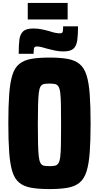

<svg xmlns="http://www.w3.org/2000/svg" viewBox="-20 -1180 640 1314"><path d="M318 114Q244 114 193.5 105Q143 96 111.5 70Q80 44 64.5 -6Q49 -56 43 -136.5Q37 -217 37 -336Q37 -455 43 -535.5Q49 -616 64.5 -666Q80 -716 111.5 -742Q143 -768 193.5 -777Q244 -786 318 -786Q392 -786 442.5 -777Q493 -768 524.5 -742Q556 -716 572 -666Q588 -616 594 -535.5Q600 -455 600 -336Q600 -217 594 -136.5Q588 -56 572 -6Q556 44 524.5 70Q493 96 442.5 105Q392 114 318 114ZM318 -43Q341 -43 356 -46Q371 -49 380 -63.5Q389 -78 392.5 -108Q396 -138 397 -191Q398 -244 398 -326Q398 -407 397 -460.5Q396 -514 392.5 -544Q389 -574 380 -588Q371 -602 356 -605Q341 -608 318 -608Q295 -608 280.5 -605Q266 -602 257.5 -588Q249 -574 245.5 -544Q242 -514 240.5 -460.5Q239 -407 239 -326Q239 -244 240.5 -191Q242 -138 245.5 -108Q249 -78 257.5 -63.5Q266 -49 280.5 -46Q295 -43 318 -43ZM108 -812Q108 -868 112.5 -906.5Q117 -945 138 -965Q159 -985 209 -985Q238 -985 267 -979Q296 -973 320 -966Q340 -959 358 -955.5Q376 -952 390 -952Q407 -952 409.5 -963.5Q412 -975 412 -1000H514Q514 -945 509 -906Q504 -867 483.5 -847.5Q463 -828 413 -828Q385 -828 356.5 -834Q328 -840 302 -847Q283 -853 265 -857.5Q247 -862 233 -862Q216 -862 213 -850.5Q210 -839 210 -812ZM170 -1047V-1160H443V-1047Z"/></svg>

Font: Farlight84_Sys_V01
Style: Bold
Weight: 700
Designer: Monotype Design Team, Nadine Chahine and Nizar Qandah
Foundry: Monotype Imaging Inc.
Version: Version 2.004;October 31, 2024;FontCreator 14.0.0.2814 64-bi